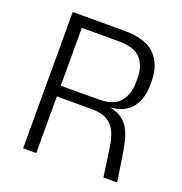

<svg xmlns="http://www.w3.org/2000/svg" viewBox="-118 -742 804 846"><g transform="rotate(20 284.0 -319.5)"><path d="M457.5 0 438.5 -133Q433 -172 420.5 -201.5Q408 -231 381.2 -248.2Q354.5 -265.5 306 -265.5H123.5V-315.5L319.5 -316Q390 -316 419.5 -351.2Q449 -386.5 449 -445.5V-462Q449 -521 418.5 -554Q388 -587 317 -587H121V-639H325Q423 -639 467.5 -594Q512 -549 512 -471.5V-453.5Q512 -389.5 480.8 -347.8Q449.5 -306 376.5 -299.5L376 -293.5L349 -303.5Q404 -299.5 434 -279Q464 -258.5 478.2 -223.2Q492.5 -188 500 -140L522 0ZM81 0V-639H142.5V-299.5V-275.5V0Z"/></g></svg>

Font: Anek Telugu Medium Light
Style: Regular
Weight: 300
Version: Version 1.003